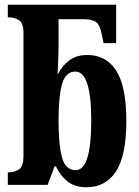

<svg xmlns="http://www.w3.org/2000/svg" viewBox="-20 -780 588 810"><path d="M344 10Q426 10 469.5 -57Q513 -124 513 -270Q513 -415 470.5 -481.5Q428 -548 349 -548Q302 -548 272 -525Q242 -502 225 -468H223Q223 -468 225 -513.5Q227 -559 227 -589V-699H334Q371 -699 387 -685.5Q403 -672 410 -631L417 -598H470V-760H13V-707H15Q41 -707 60 -695Q79 -683 79 -641V-123Q79 -77 59.5 -65Q40 -53 18 -53H13V0H181L210 -78H216Q234 -39 265 -14.5Q296 10 344 10ZM299 -62Q256 -62 241.5 -116Q227 -170 227 -271Q227 -374 242 -426Q257 -478 298 -478Q365 -478 365 -272Q365 -62 299 -62Z"/></svg>

Font: Noto Serif ExtraCondensed Extra
Style: Regular
Weight: 800
Width: 3
Designer: Monotype Design Team
Foundry: Monotype Imaging Inc.
Version: Version 1.002